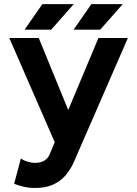

<svg xmlns="http://www.w3.org/2000/svg" viewBox="-20 -909 672 941"><path d="M346.9 -290.8 169.9 -722.7H25.6L265.6 -172.1ZM339.1 -108.2 606.7 -722.7H462.4L222.2 -149.9Q213.4 -131.1 195.8 -121Q178.2 -110.8 152.6 -110.8Q133.8 -110.8 113.5 -117.2Q93.3 -123.5 82.5 -132.8L49.3 -8.3Q67.9 -0.7 94 5.7Q120.1 12.2 152.6 12.2Q203.4 12.2 239 -3.8Q274.7 -19.8 299 -47.1Q323.2 -74.5 339.1 -108.2ZM471.2 -763.7 581.5 -888.7H427.7L340.8 -763.7ZM231 -763.7 341.3 -888.7H187.5L100.6 -763.7Z"/></svg>

Font: Giphurs
Style: Regular
Weight: 400
Version: Version 2.010